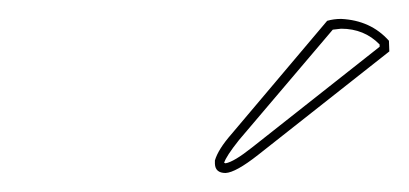

<svg xmlns="http://www.w3.org/2000/svg" viewBox="-20 -725 430 202"><path d="M324.2 -703.1Q331.1 -705.1 338.9 -705.1Q370.1 -703.6 389.2 -682.1L389.6 -670.9L251.5 -562Q228 -543.5 217.3 -543Q206.5 -543 206.1 -552.7Q206.1 -554.7 206.1 -556.2Q209.5 -567.9 223.6 -584ZM330.1 -693.8 231.4 -577.6Q217.8 -560.5 215.8 -553.7L217.3 -553.2Q226.1 -554.7 245.1 -569.8L379.4 -675.8V-678.2Q363.3 -694.8 338.9 -694.8Q334.5 -694.3 330.1 -693.8Z"/></svg>

Font: Linux Biolinum Outline O
Style: Italic
Weight: 400
Italic angle: -12°
Designer: Philipp H. Poll
Foundry: Philipp H. Poll
Version: Version 0.6.2